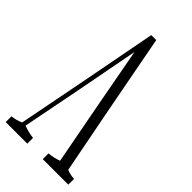

<svg xmlns="http://www.w3.org/2000/svg" viewBox="-260 -811 946 946"><g transform="rotate(45 213.0 -338.0)"><path d="M247.6 27.3Q280.3 24.9 313.5 12.7Q253.4 -301.8 193.8 -625.5Q133.3 -302.7 70.8 10.7Q106 23.9 139.6 27.3Q139.6 52.2 139.6 67.4H-10.7Q-10.7 52.2 -10.7 27.3Q18.6 24.4 47.9 11.7Q122.1 -365.7 193.4 -742.7H228Q299.3 -363.3 373.5 16.1Q399.4 26.4 425.3 27.3Q425.3 52.2 425.3 67.4H247.6Q247.6 52.2 247.6 27.3Z"/></g></svg>

Font: Scarab Serif
Style: Condensed-Light
Weight: 300
Designer: John Roberts
Foundry: Scarab
Version: 1.0